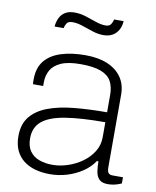

<svg xmlns="http://www.w3.org/2000/svg" viewBox="-82 -781 696 856"><g transform="rotate(10 265.5 -352.5)"><path d="M202 12Q166 12 135.5 3.5Q105 -5 82.5 -22.5Q60 -40 47.5 -67Q35 -94 35 -131Q35 -186 63 -220Q91 -254 141 -272.5Q191 -291 259 -297.5Q327 -304 406 -304V-383Q406 -419 392.5 -444Q379 -469 345.5 -482Q312 -495 253 -495Q197 -495 164.5 -480.5Q132 -466 118.5 -441.5Q105 -417 105 -387V-370H59Q58 -375 58 -380Q58 -385 58 -392Q58 -444 84 -476Q110 -508 157.5 -523Q205 -538 267 -538Q326 -538 367.5 -520.5Q409 -503 431.5 -470.5Q454 -438 454 -392V-64Q454 -45 460 -38Q466 -31 479 -31H526V-3Q508 5 493 8Q478 11 465 11Q438 11 425.5 -1.5Q413 -14 409.5 -35.5Q406 -57 406 -82H399Q379 -52 347 -31Q315 -10 278 1Q241 12 202 12ZM206 -31Q240 -31 275 -42.5Q310 -54 339.5 -75Q369 -96 387.5 -125.5Q406 -155 406 -191V-259Q295 -259 225 -247.5Q155 -236 121.5 -208Q88 -180 88 -130Q88 -94 104 -72Q120 -50 147 -40.5Q174 -31 206 -31ZM109 -640Q111 -662 119.5 -679.5Q128 -697 144.5 -707Q161 -717 186 -717Q212 -717 237.5 -709Q263 -701 287 -692.5Q311 -684 332 -684Q349 -684 356 -695Q363 -706 365 -717H408Q407 -695 397.5 -677.5Q388 -660 371 -650Q354 -640 329 -640Q305 -640 279.5 -648.5Q254 -657 230 -665Q206 -673 185 -673Q166 -673 159 -662.5Q152 -652 150 -640Z"/></g></svg>

Font: Archivo Thin
Style: Regular
Weight: 250
Designer: Hector Gatti
Foundry: Omnibus-Type
Version: Version 2.001